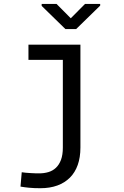

<svg xmlns="http://www.w3.org/2000/svg" viewBox="-20 -759 640 992"><path d="M127 -528.3V-449.7H304.7V3.4Q304.7 41 295.2 66.7Q285.6 92.3 269 107.9Q252.4 123.5 230.2 130.1Q208 136.7 182.6 136.7Q175.8 136.7 163.8 136.5Q151.9 136.2 138.7 135.3Q125.5 134.8 113 133.5Q100.6 132.3 92.3 130.9L85.9 205.1Q97.7 207 108.4 208.5Q119.1 210 129.9 210.9Q144 212.4 158.4 212.9Q172.9 213.4 189 213.4Q237.8 213.4 276.1 199.5Q314.5 185.5 341.3 158.7Q367.7 132.3 381.6 93.3Q395.5 54.2 395.5 3.4V-528.3ZM345.7 -664.6 272 -738.8H195.3V-728.5L317.9 -608.9H373.5L497.6 -730V-738.8H419.4Z"/></svg>

Font: RobotoMono Nerd Font
Style: Regular
Weight: 400
Monospace: yes
Designer: Google
Version: Version 3.000;Nerd Fonts 3.2.1